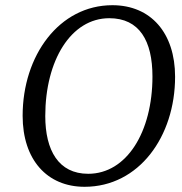

<svg xmlns="http://www.w3.org/2000/svg" viewBox="-20 -704 700 738"><path d="M305 14C514 14 653 -179 653 -409C653 -577 560 -684 412 -684C208 -684 67 -491 67 -259C67 -90 161 14 305 14ZM319 -36C205 -36 154 -126 154 -258C154 -472 253 -634 400 -634C516 -634 566 -547 566 -410C566 -197 467 -36 319 -36Z"/></svg>

Font: Source Serif Variable
Style: Italic
Weight: 389
Italic angle: -12°
Designer: Frank Grießhammer
Foundry: Adobe Systems Incorporated
Version: Version 3.001;hotconv 1.0.111;makeotfexe 2.5.65597